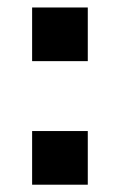

<svg xmlns="http://www.w3.org/2000/svg" viewBox="-20 -506 328 526"><path d="M68 -147H220.5V0H68ZM68 -485.5H220.5V-338.5H68Z"/></svg>

Font: Hepta Slab ExtraLight SemiBold
Style: Regular
Weight: 600
Version: Version 1.102